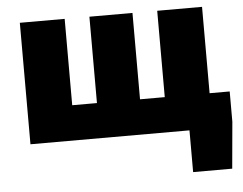

<svg xmlns="http://www.w3.org/2000/svg" viewBox="-52 -614 1098 866"><g transform="rotate(-5 497.0 -180.5)"><path d="M788 0H68V-550H271V-159H383V-550H578V-159H690V-550H893V-159H984V-22L965 189H788Z"/></g></svg>

Font: Nebula Sans Black
Style: Regular
Weight: 900
Designer: Paul D. Hunt for Adobe (as Source Sans)
Foundry: Nebula Entertainment & Broadcasting LLC
Version: Version 1.010